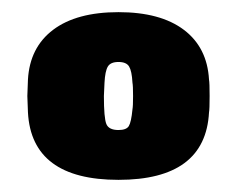

<svg xmlns="http://www.w3.org/2000/svg" viewBox="-20 -725 390 316"><path d="M175 -429Q32 -429 26 -540L25 -567L26 -594Q29 -647 67.5 -676Q106 -705 175 -705Q244 -705 282.5 -676Q321 -647 324 -594Q325 -589 325 -567Q325 -545 324 -540Q318 -429 175 -429ZM199 -567Q199 -584 198 -589Q197 -608 192.5 -615.5Q188 -623 175 -623Q162 -623 157.5 -615.5Q153 -608 152 -589L151 -567Q151 -531 155 -521Q159 -511 175 -511Q188 -511 192 -517.5Q196 -524 198 -545Q199 -550 199 -567Z"/></svg>

Font: Rubik
Style: Regular
Weight: 900
Designer: Hubert & Fischer
Foundry: Hubert & Fischer
Version: Version 1.100